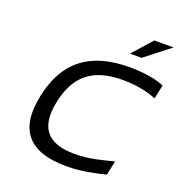

<svg xmlns="http://www.w3.org/2000/svg" viewBox="-154 -1011 1082 1151"><g transform="rotate(20 386.5 -435.5)"><path d="M754 -554 773 -643C721 -666 637 -679 551 -679C300 -679 156 -568 107 -337C57 -105 154 9 395 9C493 9 572 -10 642 -27L661 -118C587 -99 509 -77 418 -77C241 -77 173 -161 211 -337C248 -509 347 -593 538 -593C618 -593 699 -578 754 -554ZM524 -756H598L757 -880H634Z"/></g></svg>

Font: LT Wave
Style: Italic
Weight: 400
Designer: Daniel Lyons
Version: Version 2.5 (Glyphs App)